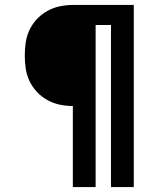

<svg xmlns="http://www.w3.org/2000/svg" viewBox="-20 -755 640 775"><path d="M274 0V-327Q248 -327 221.5 -332.5Q195 -338 171.5 -351Q148 -364 129.5 -383.5Q111 -403 99.5 -427Q88 -451 84 -477.5Q80 -504 80 -531Q80 -558 84 -584.5Q88 -611 99.5 -635Q111 -659 129.5 -678.5Q148 -698 171.5 -711Q195 -724 221.5 -729.5Q248 -735 274 -735H520V0H428V-654H366V0Z"/></svg>

Font: Iosevka Fixed Curly Md Ex
Style: Regular
Weight: 500
Width: 7
Monospace: yes
Designer: Belleve Invis
Foundry: Belleve Invis
Version: Version 30.1.2